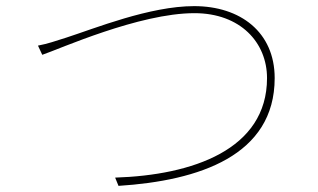

<svg xmlns="http://www.w3.org/2000/svg" viewBox="-20 -643 1040 627"><path d="M877 -388C877 -538 765 -623 614 -623C469 -623 289 -550 196 -520C157 -508 140 -501 104 -494L118 -464C172 -482 434 -600 615 -600C765 -600 852 -504 852 -388C852 -154 608 -71 356 -63L367 -36C631 -53 877 -135 877 -388Z"/></svg>

Font: Glow Sans SC Normal Thin
Style: Regular
Weight: 100
Designer: Ryoko NISHIZUKA (kana, bopomofo & ideographs); Paul D. Hunt (Latin, Greek & Cyrillic); Sandoll Communications, Soo-young
Version: Version 0.93